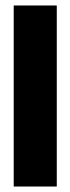

<svg xmlns="http://www.w3.org/2000/svg" viewBox="-20 -680 257 700"><path d="M30 0V-660H187V0Z"/></svg>

Font: Bricolage Grotesque 72pt Condensed ExtraBold
Style: Regular
Weight: 800
Width: 3
Designer: Mathieu Triay
Foundry: Atelier Triay
Version: Version 1.001;gftools[0.9.33.dev8+g029e19f]